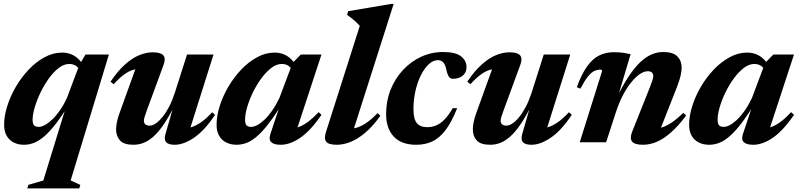

<svg xmlns="http://www.w3.org/2000/svg" viewBox="-20 -744 4184 1004"><path d="M206.5 200 334 -214H350.5Q307.5 -143 273 -98.2Q238.5 -53.5 209.8 -29.5Q181 -5.5 155.8 3.8Q130.5 13 106 13Q75 13 51.5 1Q28 -11 14.8 -34.2Q1.5 -57.5 1.5 -91Q1.5 -137 17.8 -189Q34 -241 63 -290.5Q92 -340 130.5 -380.5Q169 -421 213.5 -445Q258 -469 305 -469Q341 -469 369.8 -451.5Q398.5 -434 422 -393L404 -361.5Q396 -384.5 380.8 -397Q365.5 -409.5 342 -409.5Q314.5 -409.5 287 -388.5Q259.5 -367.5 235 -333.2Q210.5 -299 191.5 -259.5Q172.5 -220 161.5 -182.5Q150.5 -145 150.5 -118Q150.5 -97 158 -88.8Q165.5 -80.5 182.5 -80.5Q196 -80.5 214.2 -90Q232.5 -99.5 252.8 -118.8Q273 -138 293.5 -167.2Q314 -196.5 331.5 -235.5L394.5 -403.5L427 -459H549.5L349.5 199.5L400 223L394.5 241H122.5L128.5 222.5Z M845 -42 900.5 -235 909.5 -226.5Q879 -161.5 850.5 -115.5Q822 -69.5 794.2 -41.2Q766.5 -13 738 0Q709.5 13 678.5 13Q628 13 607.5 -9.5Q587 -32 587 -67.5Q587 -85 591.8 -107.5Q596.5 -130 606 -155.5L701.5 -420L727.5 -384Q701 -386 677 -379Q653 -372 628.5 -354Q604 -336 574 -303.5L558 -317Q595.5 -372.5 633 -406.2Q670.5 -440 707.2 -455.2Q744 -470.5 779 -470.5Q820 -470.5 834 -454.8Q848 -439 835 -404L747 -164.5Q739.5 -144 736 -132.2Q732.5 -120.5 732.5 -112.5Q732.5 -100.5 740.2 -93.8Q748 -87 762.5 -87Q777.5 -87 794.8 -98.8Q812 -110.5 829.8 -132.2Q847.5 -154 864 -185.5Q880.5 -217 893.5 -256.5L958 -459H1096.5L964 -39.5L937 -72Q958 -72 981.5 -79.2Q1005 -86.5 1031.8 -105Q1058.5 -123.5 1089.5 -157L1104.5 -143.5Q1049.5 -61 994.8 -24Q940 13 894 13Q861.5 13 849.2 0Q837 -13 845 -42Z M1393.5 -42 1450.5 -213 1462 -212.5Q1419.5 -143 1385.8 -99Q1352 -55 1323.2 -30.5Q1294.5 -6 1268.8 3.5Q1243 13 1217 13Q1186.5 13 1162.8 1Q1139 -11 1125.8 -34.2Q1112.5 -57.5 1112.5 -91Q1112.5 -137.5 1129 -189.8Q1145.5 -242 1174.5 -291.2Q1203.5 -340.5 1242 -380.8Q1280.5 -421 1325 -445Q1369.5 -469 1416 -469Q1450.5 -469 1478.2 -453.2Q1506 -437.5 1529 -401L1510.5 -372Q1503.5 -389 1489.2 -399.2Q1475 -409.5 1453 -409.5Q1426 -409.5 1399 -389Q1372 -368.5 1347.2 -335Q1322.5 -301.5 1303.2 -262.2Q1284 -223 1272.8 -185Q1261.5 -147 1261.5 -118Q1261.5 -97 1269 -88.8Q1276.5 -80.5 1293.5 -80.5Q1307 -80.5 1324.5 -89.5Q1342 -98.5 1362 -117Q1382 -135.5 1402.2 -164.2Q1422.5 -193 1441 -231.5L1510 -415L1553 -459H1661L1524 -41.5L1506.5 -72Q1527 -73.5 1548.8 -82.5Q1570.5 -91.5 1594.8 -110Q1619 -128.5 1646 -157.5L1661 -143.5Q1604.5 -61 1550.8 -24Q1497 13 1448 13Q1412 13 1398.2 -0.8Q1384.5 -14.5 1393.5 -42Z M1861.5 -609Q1852.5 -619 1842.5 -628.2Q1832.5 -637.5 1820.8 -647Q1809 -656.5 1795 -666.5L1800.5 -685.5L2025 -723.5H2038.5L1820.5 -40L1791.5 -70.5Q1815.5 -69 1840 -75Q1864.5 -81 1892.8 -99.5Q1921 -118 1954.5 -152.5L1969 -138.5Q1929.5 -83.5 1890.2 -50.2Q1851 -17 1813.5 -2Q1776 13 1741.5 13Q1699 13 1686 -2.8Q1673 -18.5 1685 -55Z M2269.5 -429.5Q2245.5 -429.5 2222.8 -408.8Q2200 -388 2181.8 -352.2Q2163.5 -316.5 2152.8 -270Q2142 -223.5 2142 -172.5Q2142 -122.5 2159.2 -100.8Q2176.5 -79 2214.5 -79Q2239 -79 2261 -88.2Q2283 -97.5 2304.2 -119Q2325.5 -140.5 2347.5 -178.5L2370.5 -178Q2341 -104 2309 -62.5Q2277 -21 2239.8 -4Q2202.5 13 2156.5 13Q2079 13 2039 -29.8Q1999 -72.5 1999 -147.5Q1999 -215.5 2022.2 -274.2Q2045.5 -333 2086.8 -377.5Q2128 -422 2182 -447Q2236 -472 2297 -472Q2362.5 -472 2391 -449.2Q2419.5 -426.5 2419.5 -393.5Q2419.5 -365 2399.8 -348.5Q2380 -332 2348.5 -332Q2335.5 -331.5 2327.5 -342.8Q2319.5 -354 2314 -380Q2308.5 -406.5 2297.5 -418Q2286.5 -429.5 2269.5 -429.5Z M2710.5 -42 2766 -235 2775 -226.5Q2744.5 -161.5 2716 -115.5Q2687.5 -69.5 2659.8 -41.2Q2632 -13 2603.5 0Q2575 13 2544 13Q2493.5 13 2473 -9.5Q2452.5 -32 2452.5 -67.5Q2452.5 -85 2457.2 -107.5Q2462 -130 2471.5 -155.5L2567 -420L2593 -384Q2566.5 -386 2542.5 -379Q2518.5 -372 2494 -354Q2469.5 -336 2439.5 -303.5L2423.5 -317Q2461 -372.5 2498.5 -406.2Q2536 -440 2572.8 -455.2Q2609.5 -470.5 2644.5 -470.5Q2685.5 -470.5 2699.5 -454.8Q2713.5 -439 2700.5 -404L2612.5 -164.5Q2605 -144 2601.5 -132.2Q2598 -120.5 2598 -112.5Q2598 -100.5 2605.8 -93.8Q2613.5 -87 2628 -87Q2643 -87 2660.2 -98.8Q2677.5 -110.5 2695.2 -132.2Q2713 -154 2729.5 -185.5Q2746 -217 2759 -256.5L2823.5 -459H2962L2829.5 -39.5L2802.5 -72Q2823.5 -72 2847 -79.2Q2870.5 -86.5 2897.2 -105Q2924 -123.5 2955 -157L2970 -143.5Q2915 -61 2860.2 -24Q2805.5 13 2759.5 13Q2727 13 2714.8 0Q2702.5 -13 2710.5 -42Z M3015 -280.5 2996 -288Q3022 -358.5 3051.2 -398.5Q3080.5 -438.5 3114.8 -454.8Q3149 -471 3189.5 -471Q3207 -471 3220.5 -470Q3234 -469 3247.5 -466.8Q3261 -464.5 3277.5 -460.5L3206.5 -222.5L3202.5 -228Q3236 -297 3267.2 -344Q3298.5 -391 3328.2 -419Q3358 -447 3387.5 -459.5Q3417 -472 3447.5 -472Q3500 -472 3522.2 -449Q3544.5 -426 3544.5 -391Q3544.5 -373 3539.2 -349.2Q3534 -325.5 3520.5 -290.5L3421.5 -39L3396 -71.5Q3418 -70.5 3441.5 -77.8Q3465 -85 3492.5 -103.2Q3520 -121.5 3553 -154L3568 -140Q3527 -85 3488.5 -51.2Q3450 -17.5 3414 -2.2Q3378 13 3343 13Q3299.5 13 3285.8 -3.2Q3272 -19.5 3285 -53.5L3377.5 -285.5Q3388 -312 3392 -324.8Q3396 -337.5 3396 -346Q3396 -358 3389 -364.8Q3382 -371.5 3366.5 -371.5Q3347.5 -371.5 3325.2 -356.2Q3303 -341 3280 -312.5Q3257 -284 3236.2 -243.8Q3215.5 -203.5 3199.5 -153.5L3149.5 0H3011.5L3128 -370.5Q3128.5 -375 3126.5 -377.5Q3124.5 -380 3120 -380Q3103.5 -380 3087.8 -372.8Q3072 -365.5 3054.8 -344.2Q3037.5 -323 3015 -280.5Z M3864.5 -42 3921.5 -213 3933 -212.5Q3890.5 -143 3856.8 -99Q3823 -55 3794.2 -30.5Q3765.5 -6 3739.8 3.5Q3714 13 3688 13Q3657.5 13 3633.8 1Q3610 -11 3596.8 -34.2Q3583.5 -57.5 3583.5 -91Q3583.5 -137.5 3600 -189.8Q3616.5 -242 3645.5 -291.2Q3674.5 -340.5 3713 -380.8Q3751.5 -421 3796 -445Q3840.5 -469 3887 -469Q3921.5 -469 3949.2 -453.2Q3977 -437.5 4000 -401L3981.5 -372Q3974.5 -389 3960.2 -399.2Q3946 -409.5 3924 -409.5Q3897 -409.5 3870 -389Q3843 -368.5 3818.2 -335Q3793.5 -301.5 3774.2 -262.2Q3755 -223 3743.8 -185Q3732.5 -147 3732.5 -118Q3732.5 -97 3740 -88.8Q3747.5 -80.5 3764.5 -80.5Q3778 -80.5 3795.5 -89.5Q3813 -98.5 3833 -117Q3853 -135.5 3873.2 -164.2Q3893.5 -193 3912 -231.5L3981 -415L4024 -459H4132L3995 -41.5L3977.5 -72Q3998 -73.5 4019.8 -82.5Q4041.5 -91.5 4065.8 -110Q4090 -128.5 4117 -157.5L4132 -143.5Q4075.5 -61 4021.8 -24Q3968 13 3919 13Q3883 13 3869.2 -0.8Q3855.5 -14.5 3864.5 -42Z"/></svg>

Font: Newsreader 36pt
Style: Bold Italic
Weight: 700
Italic angle: -17°
Designer: Hugues Gentile
Foundry: Production Type
Version: Version 1.003